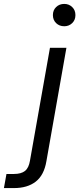

<svg xmlns="http://www.w3.org/2000/svg" viewBox="-136 -740 405 980"><path d="M192 -606Q167 -606 150.5 -622Q134 -638 134 -663Q134 -688 150.5 -704Q167 -720 192 -720Q216 -720 232.5 -704Q249 -688 249 -663Q249 -638 232.5 -622Q216 -606 192 -606ZM-116 220 -103 148H-65Q-28 148 -8.5 132.5Q11 117 17 80L119 -496H203L101 82Q89 154 46.5 187Q4 220 -65 220Z"/></svg>

Font: DeepMind Sans
Style: Italic
Weight: 400
Italic angle: -10°
Designer: Jonny Pinhorn / Modifications: Colophon Foundry
Foundry: Colophon Foundry
Version: Version 1.002; ttfautohint (v1.8.2)